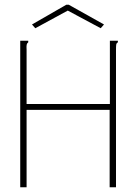

<svg xmlns="http://www.w3.org/2000/svg" viewBox="-20 -796 590 816"><path d="M66 -623H100V-616Q95 -613 93.5 -606.5Q92 -600 93 -584V-354H447V-623H481V-616Q475 -613 474 -606.5Q473 -600 473 -584V0H446V-329H93V0H66ZM130 -676 116 -692 262 -776H272L422 -692L408 -676L268 -751Z"/></svg>

Font: Inconsolata SemiExpanded ExtraLight
Style: Regular
Weight: 200
Width: 6
Monospace: yes
Designer: Raph Levien, Cyreal, Brenton Simpson
Foundry: Raph Levien, Cyreal, Google
Version: Version 3.001; ttfautohint (v1.8.2.53-6de2)